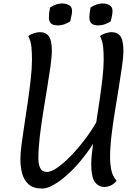

<svg xmlns="http://www.w3.org/2000/svg" viewBox="-20 -1075 782 1111"><path d="M223 16Q173 16 145.5 -8.5Q118 -33 108 -72Q98 -111 98 -153Q98 -189 105 -242.5Q112 -296 122 -359.5Q132 -423 141.5 -489.5Q151 -556 158 -618.5Q165 -681 165 -731Q165 -767 162 -801.5Q159 -836 144 -866Q155 -876 175.5 -882.5Q196 -889 211 -889Q245 -889 262.5 -865.5Q280 -842 280 -783Q280 -746 272 -689.5Q264 -633 252.5 -564Q241 -495 229.5 -423Q218 -351 210 -282.5Q202 -214 202 -158Q202 -124 213 -102Q224 -80 252 -80Q276 -80 312 -105Q348 -130 388.5 -171.5Q429 -213 468 -264Q507 -315 537 -367Q547 -431 556.5 -497Q566 -563 573 -623.5Q580 -684 580 -731Q580 -767 577 -801.5Q574 -836 559 -866Q570 -876 590.5 -882.5Q611 -889 625 -889Q659 -889 676.5 -865.5Q694 -842 694 -783Q694 -746 686 -690Q678 -634 667 -566.5Q656 -499 644.5 -428Q633 -357 625 -289.5Q617 -222 617 -166Q617 -127 624 -91.5Q631 -56 655 -29Q636 -7 617.5 0Q599 7 586 7Q551 7 529.5 -21Q508 -49 508 -125Q508 -169 519 -243Q486 -192 447 -145Q408 -98 367.5 -62Q327 -26 289.5 -5Q252 16 223 16ZM551 -928Q521 -928 509 -939.5Q497 -951 497 -975Q497 -986 499 -1000Q501 -1014 504 -1032Q542 -1055 573 -1055Q596 -1055 613.5 -1045Q631 -1035 631 -1012Q631 -1001 628.5 -986Q626 -971 620 -951Q583 -928 551 -928ZM317 -928Q287 -928 275 -939.5Q263 -951 263 -975Q263 -986 264.5 -1000Q266 -1014 270 -1032Q307 -1055 339 -1055Q362 -1055 379.5 -1045Q397 -1035 397 -1012Q397 -1001 394 -986Q391 -971 386 -951Q349 -928 317 -928Z"/></svg>

Font: Paprika
Style: Regular
Weight: 400
Designer: Eduardo Rodriguez Tunni
Foundry: Eduardo Rodriguez Tunni
Version: Version 1.010; ttfautohint (v1.8.3)